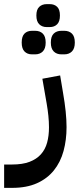

<svg xmlns="http://www.w3.org/2000/svg" viewBox="-80 -669 382 929"><path d="M-60 127H-22Q29 127 63 114Q97 101 118 77.5Q139 54 148 21Q157 -12 157 -53Q157 -80 154 -109Q151 -138 146 -167L125 -288L211 -304L225 -220Q242 -123 242 -54Q242 8 227.5 61.5Q213 115 181 155Q149 195 99 217.5Q49 240 -21 240H-60ZM217 -406Q194 -406 180 -420Q166 -434 166 -463Q166 -493 180 -506.5Q194 -520 217 -520H231Q254 -520 268 -506.5Q282 -493 282 -463Q282 -434 268 -420Q254 -406 231 -406ZM75 -406Q52 -406 38.5 -420Q25 -434 25 -463Q25 -493 38.5 -506.5Q52 -520 75 -520H90Q113 -520 127 -506.5Q141 -493 141 -463Q141 -434 127 -420Q113 -406 90 -406ZM146 -538Q124 -538 110 -551.5Q96 -565 96 -594Q96 -623 110 -636Q124 -649 146 -649H161Q183 -649 196.5 -636Q210 -623 210 -594Q210 -565 196.5 -551.5Q183 -538 161 -538Z"/></svg>

Font: IBM Plex Sans Arabic Medium
Style: Regular
Weight: 500
Designer: Mike Abbink, Paul van der Laan, Pieter van Rosmalen, Wael Morcos, Khajak Apelian
Foundry: Bold Monday
Version: Version 1.1